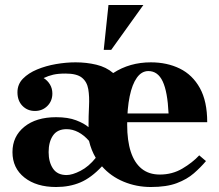

<svg xmlns="http://www.w3.org/2000/svg" viewBox="-20 -740 879 770"><path d="M621 -40Q671 -40 711.5 -64Q752 -88 779 -117L806 -94Q785 -69 757.5 -45Q730 -21 689 -5.5Q648 10 585 10Q527 10 475.5 -11.5Q424 -33 389 -73Q346 -27 302.5 -8.5Q259 10 205 10Q126 10 78 -28Q30 -66 30 -130Q30 -193 77.5 -231.5Q125 -270 205 -270Q253 -270 285.5 -257.5Q318 -245 335 -230Q335 -275 337 -314Q339 -353 334 -382.5Q329 -412 308.5 -428.5Q288 -445 243 -445Q213 -445 193.5 -440.5Q174 -436 155 -427Q171 -417 180.5 -401Q190 -385 190 -365Q190 -335 170 -315Q150 -295 120 -295Q90 -295 70 -315.5Q50 -336 50 -370Q50 -402 72 -424.5Q94 -447 129 -461.5Q164 -476 204.5 -483Q245 -490 283 -490Q327 -490 366.5 -480.5Q406 -471 434 -447Q500 -490 585 -490Q650 -490 701 -465Q752 -440 781.5 -387Q811 -334 811 -250H455V-285H656Q652 -372 632.5 -413.5Q613 -455 575 -455Q548 -455 529 -428.5Q510 -402 500 -353.5Q490 -305 490 -240Q490 -176 504.5 -131.5Q519 -87 548 -63.5Q577 -40 621 -40ZM247 -38Q270 -38 303 -55Q336 -72 364 -107Q346 -137 337 -175Q317 -198 294 -210Q271 -222 247 -222Q210 -222 192.5 -196.5Q175 -171 175 -130Q175 -90 192.5 -64Q210 -38 247 -38ZM396 -540 415 -720H555L426 -540Z"/></svg>

Font: Brygada 1918
Style: Regular
Weight: 400
Designer: Mateusz Machalski | Borys Kosmynka | Przemek Hoffer
Foundry: NIEPODLEGLA 2018
Version: Version 3.006